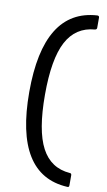

<svg xmlns="http://www.w3.org/2000/svg" viewBox="-102 -839 579 1036"><g transform="rotate(10 187.5 -320.5)"><path d="M54 -320Q54 -772 344 -790Q355 -790 355 -780V-724Q355 -715 345 -713Q240 -705 190 -610.5Q140 -516 140 -320Q140 -124 190 -29.5Q240 65 345 73Q355 73 355 84V139Q355 151 344 149Q54 133 54 -320Z"/></g></svg>

Font: LINE Seed Sans TH
Style: Regular
Weight: 400
Designer: Dalton Maag Ltd | Thai characters by Cadson Demak Co.,Ltd.
Foundry: Dalton Maag Ltd
Version: Version 1.002